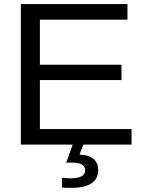

<svg xmlns="http://www.w3.org/2000/svg" viewBox="-20 -708 707 940"><path d="M82 0V-688H604V-611.8H175.3V-391.1H574.7V-315.9H175.3V-76.2H624V0ZM460.9 123.5Q460.9 211.9 327.1 211.9Q299.3 211.9 283.2 210V162.1Q307.1 165 325.2 165Q397 165 397 125.5Q397 87.9 332 87.9Q311 87.9 304.2 88.9L335.9 0H388.2L369.1 48.8Q415 50.3 438 70.1Q460.9 89.8 460.9 123.5Z"/></svg>

Font: Arial
Style: Regular
Weight: 400
Designer: Steve Matteson
Foundry: Ascender Corporation
Version: Version 2.00.3